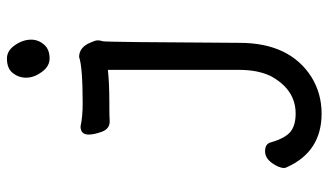

<svg xmlns="http://www.w3.org/2000/svg" viewBox="-212 -532 925 540"><g transform="rotate(-90 250.0 -261.5)"><path d="M201 181Q95 181 51 85Q48 79 48 76Q48 61 62 41.5Q76 22 95 22Q116 22 120 38Q132 79 150 93.5Q168 108 201 108Q269 108 307 37Q324 1 324 -51V-420Q285 -416 237 -416Q189 -416 179 -415Q158 -415 150 -437Q142 -459 142 -474Q142 -497 165 -497Q192 -491 229 -491Q332 -491 360 -501Q389 -501 402 -466Q407 -455 407 -449Q407 -441 404.5 -434.5Q402 -428 400 -50Q400 92 303 153Q257 181 201 181ZM356 -584Q334 -584 318 -606Q302 -628 302 -650Q302 -671 315 -687.5Q328 -704 356 -704Q378 -704 393.5 -681.5Q409 -659 409 -636Q409 -616 395.5 -600Q382 -584 356 -584Z"/></g></svg>

Font: LXGW WenKai Mono TC
Style: Bold
Weight: 700
Designer: LXGW / Fontworks Inc.
Foundry: LXGW / Fontworks Inc.
Version: Version 1.330